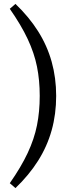

<svg xmlns="http://www.w3.org/2000/svg" viewBox="-20 -769 387 981"><path d="M183 -279Q183 -359 169 -428.5Q155 -498 121.5 -569.5Q88 -641 30 -724L59 -749Q128 -683 174.5 -609.5Q221 -536 244 -453.5Q267 -371 267 -279Q267 -186 244 -103.5Q221 -21 174.5 52.5Q128 126 59 192L30 167Q88 84 121.5 12.5Q155 -59 169 -129Q183 -199 183 -279Z"/></svg>

Font: Source Serif 4 18pt
Style: Regular
Weight: 400
Designer: Frank Grießhammer
Foundry: Adobe Systems Incorporated
Version: Version 4.004;hotconv 1.0.116;makeotfexe 2.5.65601